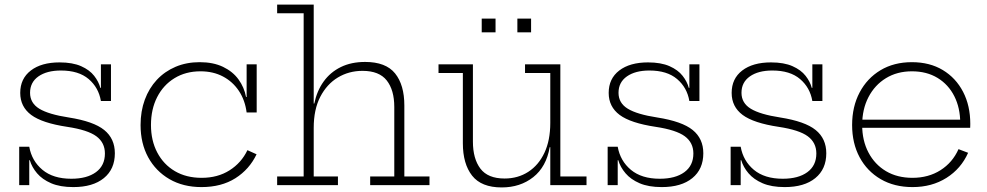

<svg xmlns="http://www.w3.org/2000/svg" viewBox="-20 -810 4316 840"><path d="M300.5 8.5Q243 8.5 204 -8.2Q165 -25 142.2 -51.8Q119.5 -78.5 110.5 -109H98.5L108 -168Q119 -106 165.8 -67Q212.5 -28 292 -28Q360.5 -28 399.8 -56.8Q439 -85.5 439 -138.5Q439 -186 401.5 -213.8Q364 -241.5 274.5 -255Q164.5 -271.5 116.5 -307.2Q68.5 -343 68.5 -403.5Q68.5 -466 114.8 -501.5Q161 -537 240.5 -537Q297.5 -537 334.8 -520.5Q372 -504 392 -478.2Q412 -452.5 419 -425.5H431L421.5 -368Q411.5 -427 367.8 -464.2Q324 -501.5 246.5 -501.5Q185 -501.5 148.2 -475.8Q111.5 -450 111.5 -404Q111.5 -359 152.2 -334.2Q193 -309.5 281 -296Q389.5 -279 436 -241.2Q482.5 -203.5 482.5 -139.5Q482.5 -70 434.5 -30.8Q386.5 8.5 300.5 8.5ZM64 0V-168H108V0ZM421.5 -368V-528.5H465.5V-368Z M861.5 8.5Q781.5 8.5 721.5 -26.2Q661.5 -61 628.2 -122Q595 -183 595 -263Q595 -323.5 613.5 -373.8Q632 -424 666.2 -460.8Q700.5 -497.5 748.2 -517.8Q796 -538 853.5 -538Q913 -538 955.8 -517.5Q998.5 -497 1023.5 -462.5Q1048.5 -428 1056.5 -385.5H1068.5L1059 -318Q1052 -372 1025 -412.5Q998 -453 955.2 -475.5Q912.5 -498 857 -498Q792.5 -498 743.5 -468Q694.5 -438 667.5 -385Q640.5 -332 640.5 -263Q640.5 -195 668 -142.8Q695.5 -90.5 745.2 -61.2Q795 -32 862 -32Q932.5 -32 984.2 -64.8Q1036 -97.5 1062.5 -153L1102.5 -135Q1071 -69 1009.8 -30.2Q948.5 8.5 861.5 8.5ZM1059 -318V-528.5H1103V-318Z M1352.5 -38H1458.5V0H1192.5V-38H1308.5V-752H1192.5V-790H1352.5ZM1705 -38V-342Q1705 -416 1672 -458Q1639 -500 1566 -500Q1506.5 -500 1458.2 -471Q1410 -442 1381.2 -386.5Q1352.5 -331 1352.5 -250.5L1341.5 -357H1355Q1366.5 -412.5 1395.8 -453.2Q1425 -494 1470.8 -516.5Q1516.5 -539 1577.5 -539Q1668 -539 1708.5 -488.8Q1749 -438.5 1749 -348.5V-38H1859V0H1599.5V-38Z M2387.5 -490.5H2277V-528.5H2431.5V-38H2546V0H2387.5ZM2049 -528.5V-190.5Q2049 -115.5 2081.8 -72.2Q2114.5 -29 2187.5 -29Q2246 -29 2291.2 -58.2Q2336.5 -87.5 2362 -141.8Q2387.5 -196 2387.5 -272.5L2400 -166H2385Q2370 -80 2313 -35Q2256 10 2175 10Q2086 10 2045.5 -41.5Q2005 -93 2005 -183.5V-490.5H1898.5V-528.5ZM2087.5 -728.5H2148V-668.5H2087.5ZM2243.5 -728.5H2303.5V-668.5H2243.5Z M2875 8.5Q2817.5 8.5 2778.5 -8.2Q2739.5 -25 2716.8 -51.8Q2694 -78.5 2685 -109H2673L2682.5 -168Q2693.5 -106 2740.2 -67Q2787 -28 2866.5 -28Q2935 -28 2974.2 -56.8Q3013.5 -85.5 3013.5 -138.5Q3013.5 -186 2976 -213.8Q2938.5 -241.5 2849 -255Q2739 -271.5 2691 -307.2Q2643 -343 2643 -403.5Q2643 -466 2689.2 -501.5Q2735.5 -537 2815 -537Q2872 -537 2909.2 -520.5Q2946.5 -504 2966.5 -478.2Q2986.5 -452.5 2993.5 -425.5H3005.5L2996 -368Q2986 -427 2942.2 -464.2Q2898.5 -501.5 2821 -501.5Q2759.5 -501.5 2722.8 -475.8Q2686 -450 2686 -404Q2686 -359 2726.8 -334.2Q2767.5 -309.5 2855.5 -296Q2964 -279 3010.5 -241.2Q3057 -203.5 3057 -139.5Q3057 -70 3009 -30.8Q2961 8.5 2875 8.5ZM2638.5 0V-168H2682.5V0ZM2996 -368V-528.5H3040V-368Z M3413 8.5Q3355.5 8.5 3316.5 -8.2Q3277.5 -25 3254.8 -51.8Q3232 -78.5 3223 -109H3211L3220.5 -168Q3231.5 -106 3278.2 -67Q3325 -28 3404.5 -28Q3473 -28 3512.2 -56.8Q3551.5 -85.5 3551.5 -138.5Q3551.5 -186 3514 -213.8Q3476.5 -241.5 3387 -255Q3277 -271.5 3229 -307.2Q3181 -343 3181 -403.5Q3181 -466 3227.2 -501.5Q3273.5 -537 3353 -537Q3410 -537 3447.2 -520.5Q3484.5 -504 3504.5 -478.2Q3524.5 -452.5 3531.5 -425.5H3543.5L3534 -368Q3524 -427 3480.2 -464.2Q3436.5 -501.5 3359 -501.5Q3297.5 -501.5 3260.8 -475.8Q3224 -450 3224 -404Q3224 -359 3264.8 -334.2Q3305.5 -309.5 3393.5 -296Q3502 -279 3548.5 -241.2Q3595 -203.5 3595 -139.5Q3595 -70 3547 -30.8Q3499 8.5 3413 8.5ZM3176.5 0V-168H3220.5V0ZM3534 -368V-528.5H3578V-368Z M3972.5 8.5Q3892.5 8.5 3833 -26.2Q3773.5 -61 3740.8 -122Q3708 -183 3708 -263Q3708 -343.5 3740.8 -405.5Q3773.5 -467.5 3832.2 -502.8Q3891 -538 3969.5 -538Q4047.5 -538 4104.8 -503.5Q4162 -469 4193.5 -408.2Q4225 -347.5 4225 -268Q4225 -262.5 4224.8 -258.2Q4224.5 -254 4224.5 -251H4180.5Q4181 -255.5 4181 -260.5Q4181 -265.5 4181 -271.5Q4181 -338 4155.2 -389Q4129.5 -440 4082 -469Q4034.5 -498 3969.5 -498Q3905 -498 3856 -468Q3807 -438 3779.5 -385Q3752 -332 3752 -263Q3752 -195 3779.5 -142.8Q3807 -90.5 3856.2 -61.2Q3905.5 -32 3972 -32Q4042 -32 4094.8 -65.5Q4147.5 -99 4173.5 -157.5L4215.5 -141.5Q4184.5 -72 4120.8 -31.8Q4057 8.5 3972.5 8.5ZM3735.5 -251V-286.5H4210.5L4223 -251Z"/></svg>

Font: Hepta Slab ExtraLight Light
Style: Regular
Weight: 300
Version: Version 1.100